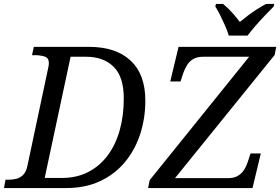

<svg xmlns="http://www.w3.org/2000/svg" viewBox="-41 -951 1417 971"><path d="M-21 0 -13 -42H0Q23 -42 42.5 -47Q62 -52 77 -67.5Q92 -83 98 -114L202 -604Q204 -611 205 -618.5Q206 -626 206 -632Q206 -659 183.5 -665.5Q161 -672 134 -672H121L130 -714H410Q545 -714 619.5 -644.5Q694 -575 694 -442Q694 -353 668 -273Q642 -193 591 -131.5Q540 -70 465.5 -35Q391 0 294 0ZM272 -51Q346 -51 404 -80.5Q462 -110 502.5 -163.5Q543 -217 564 -291Q585 -365 585 -453Q585 -563 533.5 -613.5Q482 -664 395 -664H316L185 -51ZM708 0 716 -40 1219 -664H986Q956 -664 936.5 -652.5Q917 -641 905.5 -622.5Q894 -604 886 -582L872 -539H820L862 -714H1356L1348 -673L844 -50H1111Q1142 -50 1161.5 -61.5Q1181 -73 1193 -91.5Q1205 -110 1212 -132L1226 -175H1278L1236 0ZM1116 -771Q1109 -795 1097 -822Q1085 -849 1072.5 -874Q1060 -899 1048 -918L1051 -931H1087Q1102 -919 1117 -904Q1132 -889 1146 -872.5Q1160 -856 1172 -840Q1191 -856 1213 -872.5Q1235 -889 1259 -904.5Q1283 -920 1304 -931H1346L1343 -918Q1324 -899 1300 -874Q1276 -849 1253 -822.5Q1230 -796 1211 -771Z"/></svg>

Font: Noto Serif
Style: Italic
Weight: 400
Italic angle: -12°
Designer: Monotype Design Team
Foundry: Monotype Imaging Inc.
Version: Version 2.013